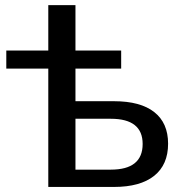

<svg xmlns="http://www.w3.org/2000/svg" viewBox="-20 -739 726 759"><path d="M170.9 0V-467.8H4.9V-539.1H170.9V-718.8H278.3V-539.1H459V-467.8H278.3V-338.9H430.7Q535.2 -338.9 589.8 -295.9Q644.5 -252.9 644.5 -170.9Q644.5 -87.9 589.4 -43.9Q534.2 0 430.7 0ZM278.3 -68.4H418Q543.9 -68.4 543.9 -169.9Q543.9 -269.5 418 -269.5H278.3Z"/></svg>

Font: Min Sans Medium
Style: Regular
Weight: 500
Designer: Jinseong-Kim, NotoSansCJK, Nunito
Foundry: Jinseong-Kim
Version: Version 1.400;Glyphs 3.1.2 (3151)